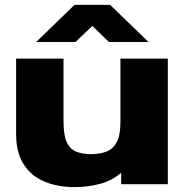

<svg xmlns="http://www.w3.org/2000/svg" viewBox="-20 -754 759 786"><path d="M285 12Q215 12 161 -11Q107 -34 76.5 -82Q46 -130 46 -204V-514H240V-257Q240 -200 253.5 -171.5Q267 -143 292.5 -133Q318 -123 352 -123Q389 -123 416 -133.5Q443 -144 458 -172.5Q473 -201 473 -254V-514H667V0H476V-47Q440 -15 390.5 -1.5Q341 12 285 12ZM128 -582 285 -734H431L588 -582H426L358 -648L289 -582Z"/></svg>

Font: Special Gothic Extended Bold
Style: Regular
Weight: 700
Width: 7
Designer: Alistair McCready
Foundry: Monolith
Version: Version 1.000; ttfautohint (v1.8.4.7-5d5b)